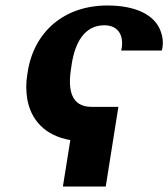

<svg xmlns="http://www.w3.org/2000/svg" viewBox="-20 -558 613 699"><path d="M79 -284C74 -254 75 -226 79 -199C92 -121 144 -64 236 -48L209 121H365L411 -169H313C239 -169 226 -231 239 -310L241 -324C253 -402 287 -466 360 -466C408 -466 431 -432 423 -382L421 -374H569L571 -382C575 -405 572 -427 564 -447C542 -504 474 -538 371 -538C214 -538 104 -443 81 -297Z"/></svg>

Font: Aerodynamic
Style: BdObl
Weight: 500
Designer: Google
Version: Version 2.000980; 2014